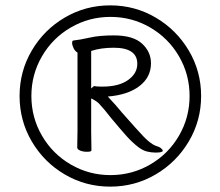

<svg xmlns="http://www.w3.org/2000/svg" viewBox="-20 -679 820 716"><path d="M391 17Q299 17 221.5 -28.5Q144 -74 98.5 -151.5Q53 -229 53 -321Q53 -413 98.5 -490.5Q144 -568 221.5 -613.5Q299 -659 391 -659Q483 -659 560.5 -613.5Q638 -568 684 -490.5Q730 -413 730 -321Q730 -229 684 -151.5Q638 -74 560.5 -28.5Q483 17 391 17ZM392 -26Q472 -26 540 -65.5Q608 -105 647.5 -173Q687 -241 687 -321Q687 -401 647.5 -469Q608 -537 540 -576.5Q472 -616 392 -616Q312 -616 244 -576.5Q176 -537 136.5 -469Q97 -401 97 -321Q97 -241 136.5 -173Q176 -105 244 -65.5Q312 -26 392 -26ZM254 -528Q275 -530 316 -539Q350 -547 405 -547Q476 -547 509.5 -516.5Q543 -486 543 -443Q543 -391 500 -358Q457 -325 382 -319Q414 -285 435 -259Q494 -192 517 -168Q542 -143 559 -136Q573 -132 580 -126.5Q587 -121 587 -117Q587 -110 560 -110Q544 -110 528 -114Q512 -118 495 -131Q472 -149 451.5 -172Q431 -195 395 -238Q368 -273 348 -294Q337 -304 320 -312V-188L321 -118Q321 -113 304 -113Q290 -113 279 -117.5Q268 -122 268 -129L269 -188V-483Q260 -488 254.5 -499Q249 -510 249 -519Q249 -528 254 -528ZM332 -358Q335 -358 337 -357Q346 -356 362 -356Q423 -356 457.5 -380.5Q492 -405 492 -441Q492 -501 404 -501Q356 -501 320 -489V-349Q329 -358 332 -358Z"/></svg>

Font: JyunsaiKaai Light
Style: Regular
Weight: 300
Designer: Fontworks Inc.
Version: Version 0.030;April 7, 2024;FontCreator 14.0.0.2901 64-bit